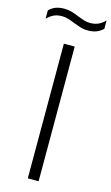

<svg xmlns="http://www.w3.org/2000/svg" viewBox="-176 -970 591 1019"><g transform="rotate(15 119.5 -460.0)"><path d="M89.5 0V-740H149V0ZM194 -840.5Q171 -840.5 150.8 -847Q130.5 -853.5 111.5 -861Q94.5 -868 77.8 -873.2Q61 -878.5 43.5 -878.5Q17.5 -878.5 -1.5 -869.8Q-20.5 -861 -38.5 -843V-888.5Q-24 -904 -3.5 -912Q17 -920 44 -920Q67 -920 87.5 -913.8Q108 -907.5 126.5 -899.5Q143.5 -893 160.2 -887.5Q177 -882 194.5 -882Q220.5 -882 239.8 -890.8Q259 -899.5 276.5 -917.5V-872Q262 -857 241.8 -848.8Q221.5 -840.5 194 -840.5Z"/></g></svg>

Font: Encode Sans SC Light
Style: Regular
Weight: 300
Version: Version 3.002